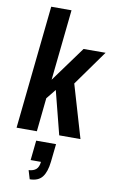

<svg xmlns="http://www.w3.org/2000/svg" viewBox="-117 -870 747 1242"><g transform="rotate(10 256.5 -249.0)"><path d="M171.4 313 154.3 255.9Q186 253.9 203.1 238.8Q220.2 223.6 223.6 189.5H155.8L169.4 59.6H299.8L287.1 177.7Q279.8 244.6 253.7 278.6Q227.5 312.5 171.4 313ZM29.8 -1 114.7 -810.5H248L199.2 -345.7L368.2 -577.6L512.7 -578.1L347.7 -347.2L449.7 0H310.1L237.3 -285.2L186 -221.7L163.1 -1Z"/></g></svg>

Font: Oswald
Style: Medium
Weight: 500
Designer: Vernon Adams
Foundry: Vernon Adams
Version: 3.0; ttfautohint (v0.94.23-7a4d-dirty) -l 8 -r 50 -G 150 -x 